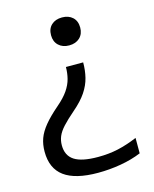

<svg xmlns="http://www.w3.org/2000/svg" viewBox="-113 -606 726 903"><g transform="rotate(-15 250.0 -155.0)"><path d="M318 -300Q318 -261 309.5 -226.5Q301 -192 279 -159Q257 -126 215 -90Q179 -59 158 -36Q137 -13 128.5 7.5Q120 28 120 51Q120 101 156 124.5Q192 148 271 148Q324 148 369 138Q414 128 464 107V182Q418 201 363 210.5Q308 220 252 220Q142 220 88 180.5Q34 141 34 59Q34 24 44.5 -5Q55 -34 80 -64.5Q105 -95 148 -132Q183 -162 201.5 -189Q220 -216 227 -243.5Q234 -271 234 -300ZM276 -530Q308 -530 327.5 -512Q347 -494 347 -462Q347 -431 327.5 -412.5Q308 -394 276 -394Q244 -394 224.5 -412.5Q205 -431 205 -462Q205 -494 224.5 -512Q244 -530 276 -530Z"/></g></svg>

Font: M PLUS Code Latin
Style: Regular
Weight: 400
Designer: Coji Morishita
Foundry: UNDERFOREST DESIGN
Version: Version 1.002; ttfautohint (v1.8.3)